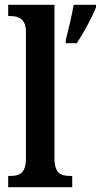

<svg xmlns="http://www.w3.org/2000/svg" viewBox="-20 -780 420 800"><path d="M14 0H281V-47H271C233 -47 207 -59 207 -120V-760H14V-713H24C52 -713 88 -705 88 -648V-120C88 -59 62 -47 24 -47H14ZM254 -613V-600H300C328 -642 364 -708 380 -750V-760H287C279 -714 265 -655 254 -613Z"/></svg>

Font: Noto Serif Ethiopic Condensed SemiBold
Style: Regular
Weight: 600
Width: 3
Designer: Monotype Design Team
Foundry: Monotype Imaging Inc.
Version: Version 2.102